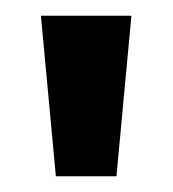

<svg xmlns="http://www.w3.org/2000/svg" viewBox="-20 -720 220 244"><path d="M32 -700H147L128 -496H51Z"/></svg>

Font: Cabin SemiBold
Style: Regular
Weight: 600
Designer: Pablo Impallari
Foundry: Pablo Impallari. http://www.impallari.com Igino Marini. http://www.ikern.com
Version: Version 2.001